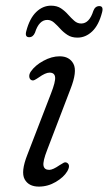

<svg xmlns="http://www.w3.org/2000/svg" viewBox="-20 -666 391 694"><path d="M158 -52Q171 -52 195.5 -69Q203.5 -74 209.8 -77.5Q216 -81 222.5 -77.5Q236 -69 223 -46.5Q210.5 -25.5 181.8 -8.5Q153 8.5 120.5 8.5Q83.5 8.5 69 -18.2Q54.5 -45 79 -107L164.5 -328.5Q181 -370.5 179.2 -387Q177.5 -403.5 159 -403.5Q144.5 -403.5 120 -386Q112 -380.5 105.2 -377Q98.5 -373.5 92.5 -377Q86.5 -380.5 85.8 -389.2Q85 -398 91.5 -407.5Q107 -430 137 -446.2Q167 -462.5 195.5 -462.5Q231 -462.5 245.5 -435.2Q260 -408 234.5 -343.5L150.5 -124Q134.5 -83 137.2 -67.5Q140 -52 158 -52ZM260 -530Q238.5 -530 223.8 -539.8Q209 -549.5 197.8 -562Q186.5 -574.5 175.5 -584.2Q164.5 -594 151 -594Q121 -594 106.5 -548Q99.5 -531.5 85.5 -531.5Q69 -531.5 75 -553.5Q87 -599.5 110.8 -622.5Q134.5 -645.5 164.5 -645.5Q186 -645.5 200.5 -635.8Q215 -626 226.2 -613.2Q237.5 -600.5 248.5 -590.8Q259.5 -581 273.5 -581Q303 -581 317.5 -627Q324 -644 339 -644Q355 -644 349 -621.5Q337 -575 313.2 -552.5Q289.5 -530 260 -530Z"/></svg>

Font: Fraunces 9pt S100 Light
Style: Italic
Weight: 300
Italic angle: -16°
Version: Version 1.000; ttfautohint (v1.8.3)